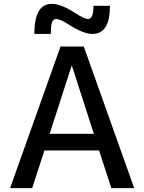

<svg xmlns="http://www.w3.org/2000/svg" viewBox="-20 -970 744 990"><path d="M364 -905Q415 -872 434 -872Q462 -872 462 -940H547Q547 -795 457 -795Q411 -795 340 -840Q291 -872 270 -872Q255 -872 248.5 -856Q242 -840 242 -795H157Q157 -950 247 -950Q294 -950 364 -905ZM32 0 292 -730H412L672 0H554L491 -194H209L146 0ZM236 -280H464L351 -630H349Z"/></svg>

Font: M PLUS 1p Medium
Style: Regular
Weight: 500
Version: Version 1.062